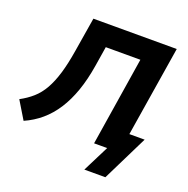

<svg xmlns="http://www.w3.org/2000/svg" viewBox="-157 -847 1134 1158"><g transform="rotate(20 410.0 -268.0)"><path d="M507 169 592 0H508L598 -569H376L356 -444Q341 -350 315 -276Q289 -202 252.5 -145.5Q216 -89 168.5 -48.5Q121 -8 62 18L-7 -96Q38 -120 73 -151Q108 -182 133.5 -227Q159 -272 178 -335Q197 -398 211 -485L247 -705H782L689 -125H787L642 169Z"/></g></svg>

Font: Nunito Sans 8pt ExtraBold
Style: Italic
Weight: 800
Italic angle: -9°
Version: Version 3.101;gftools[0.9.27]